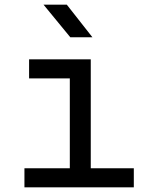

<svg xmlns="http://www.w3.org/2000/svg" viewBox="-20 -805 640 825"><path d="M85 0V-82H280V-468H105V-550H370V-82H555V0ZM282 -645 167 -785H267L377 -645Z"/></svg>

Font: JetBrainsMono NFM
Style: Regular
Weight: 400
Monospace: yes
Designer: Philipp Nurullin, Konstantin Bulenkov
Foundry: JetBrains
Version: Version 2.304; ttfautohint (v1.8.4.7-5d5b);Nerd Fonts 3.3.0